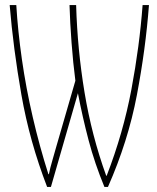

<svg xmlns="http://www.w3.org/2000/svg" viewBox="-20 -734 617 754"><path d="M165 0Q96 -179 64 -362Q32 -545 18 -714H44Q50 -613 66 -501Q82 -389 108.5 -274.5Q135 -160 170 -50H172Q177 -75 185.5 -103.5Q194 -132 201 -158L276 -417Q267 -486 261 -566Q255 -646 253 -714H279Q284 -540 312 -371Q340 -202 397 -44H399Q464 -212 496 -382.5Q528 -553 540 -714H565Q552 -542 517.5 -360.5Q483 -179 404 0H390Q352 -92 328 -183Q304 -274 286 -368L180 0Z"/></svg>

Font: Noto Sans ExtraCondensed Thin
Style: Regular
Weight: 100
Width: 2
Designer: Monotype Design Team
Foundry: Monotype Imaging Inc.
Version: Version 2.013; ttfautohint (v1.8.4.7-5d5b)